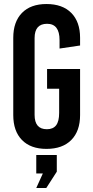

<svg xmlns="http://www.w3.org/2000/svg" viewBox="-20 -730 461 954"><path d="M210.9 -710Q290.5 -710 334.2 -665.8Q377.9 -621.6 377.9 -542V-503.9L275.9 -488.8V-530.8Q275.9 -611.8 213.9 -611.8Q151.9 -611.8 151.9 -541V-159.2Q151.9 -87.9 212.9 -87.9Q243.7 -87.9 258.8 -107.4Q273.9 -127 273.9 -168.9V-289.1H213.9V-387.2H377.9V-158.2Q377.9 -78.6 334.2 -34.4Q290.5 9.8 210.9 9.8Q132.3 9.8 89.1 -34.4Q45.9 -78.6 45.9 -158.2V-542Q45.9 -621.6 89.1 -665.8Q132.3 -710 210.9 -710ZM262.2 123 210 204.1H160.2L192.9 131.8H160.2V40H262.2Z"/></svg>

Font: BaseOne
Style: Regular
Weight: 400
Designer: Domenico Catapano
Foundry: Design by Basse
Version: Version 1.000;PS 001.001;hotconv 1.0.56